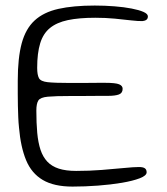

<svg xmlns="http://www.w3.org/2000/svg" viewBox="-20 -638 601 692"><path d="M241.5 34.5Q174.5 34.5 134 10.5Q93.5 -13.5 74 -60.8Q54.5 -108 48.5 -178Q46.5 -196.5 45.8 -216Q45 -235.5 44.5 -256.5Q44 -277.5 44 -300.2Q44 -323 44 -347Q44 -429 58.2 -481.8Q72.5 -534.5 104.8 -564.2Q137 -594 190.5 -606Q244 -618 321.5 -618Q358.5 -618 393 -615.2Q427.5 -612.5 454.5 -607.2Q481.5 -602 497.2 -595Q513 -588 513 -579Q513 -571 508 -567Q503 -563 494 -562Q479 -561.5 453 -564.5Q427 -567.5 393.8 -570.8Q360.5 -574 323.5 -574Q264.5 -574 224.5 -565.5Q184.5 -557 160 -537Q135.5 -517 124.8 -481.8Q114 -446.5 114 -393.5Q114 -368 120.5 -356.2Q127 -344.5 152 -341.8Q177 -339 233 -339Q242.5 -339 260.2 -339Q278 -339 297.8 -339.2Q317.5 -339.5 334.2 -339.5Q351 -339.5 359 -339.5Q396.5 -339.5 409.2 -334.2Q422 -329 422 -318Q422 -302.5 408.5 -297.5Q395 -292.5 369.5 -292.5Q357 -292.5 340.2 -292.5Q323.5 -292.5 304.5 -292.2Q285.5 -292 267.8 -292Q250 -292 236.5 -292Q179 -292 152.2 -289.5Q125.5 -287 118.2 -275.8Q111 -264.5 111 -239.5Q111 -194.5 114.2 -159.2Q117.5 -124 126 -98.2Q134.5 -72.5 150.5 -55.5Q166.5 -38.5 192 -30.2Q217.5 -22 254.5 -22Q302 -22 346.8 -25.5Q391.5 -29 427 -32.5Q462.5 -36 481 -36Q495.5 -36 502 -31.5Q508.5 -27 508.5 -17Q508.5 -5 483.8 4.5Q459 14 419.2 20.8Q379.5 27.5 332.8 31Q286 34.5 241.5 34.5Z"/></svg>

Font: Gluten ExtraLight
Style: Regular
Weight: 250
Designer: Tyler Finck
Foundry: Etcetera Type Company
Version: Version 1.300